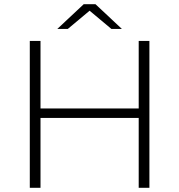

<svg xmlns="http://www.w3.org/2000/svg" viewBox="-20 -895 854 915"><path d="M641 -333H173V0H122V-700H173V-378H641V-700H692V0H641ZM253 -757 379 -875H435L561 -757H511L407 -844L303 -757Z"/></svg>

Font: Montserrat Z Light
Style: Regular
Weight: 300
Designer: Julieta Ulanovsky
Foundry: Julieta Ulanovsky
Version: Version 8.000